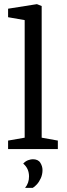

<svg xmlns="http://www.w3.org/2000/svg" viewBox="-20 -719 323 926"><path d="M19 0V-41L99 -55V-622L19 -636V-677L158 -699L181 -690V-55L259 -41V0ZM101 187Q120 164 120 132Q120 114 113.5 98.5Q107 83 92 70Q103 58 116 53.5Q129 49 138 49Q164 49 174.5 66Q185 83 185 101Q185 122 177 140Q169 158 158 170Q147 182 138 187Z"/></svg>

Font: Faustina
Style: Regular
Weight: 400
Designer: Alfonso Garcia
Foundry: http://www.omnibus-type.com
Version: Version 1.200